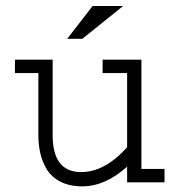

<svg xmlns="http://www.w3.org/2000/svg" viewBox="-20 -624 626 657"><path d="M31.2 -419.9H160.2V-161.1Q160.2 -35.2 257.8 -35.2Q338.9 -35.2 415 -120.1V-374H331.1V-419.9H463.9V-45.9H543V0H415V-53.7Q339.8 13.7 261.7 13.7Q217.8 13.7 186.5 -2.4Q155.3 -18.6 139.6 -45.4Q124 -72.3 117.7 -100.6Q111.3 -128.9 111.3 -161.1V-374H31.2ZM401.4 -603.5 261.7 -491.2H210L296.9 -603.5Z"/></svg>

Font: Thabit
Style: Regular
Weight: 500
Designer: Regenerated by Nadim Shaikli
Foundry: MAK Alagha
Version: 0.01